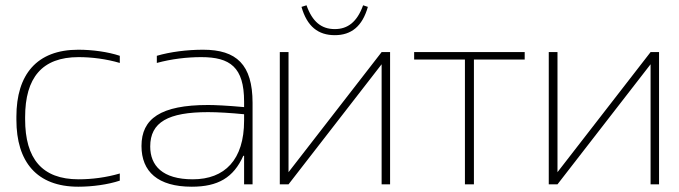

<svg xmlns="http://www.w3.org/2000/svg" viewBox="-20 -697 2566 726"><path d="M42 -256V-244C42 -85 119 9 276 9C329 9 388 1 433 -14V-41C382 -26 328 -19 277 -19C139 -19 75 -97 75 -246V-254C75 -403 139 -481 277 -481C327 -481 382 -474 433 -459V-486C388 -501 329 -509 276 -509C119 -509 42 -415 42 -256Z M748 -509C688 -509 624 -501 573 -486V-459C628 -474 687 -481 741 -481C850 -481 903 -443 903 -313V-292C838 -298 790 -300 767 -300C587 -300 515 -248 515 -145C515 -48 577 9 705 9C804 9 863 -25 900 -108H903V0H935V-308C935 -453 874 -509 748 -509ZM548 -143C548 -235 616 -273 767 -273C803 -273 853 -270 903 -265V-241C903 -93 830 -19 709 -19C594 -19 548 -71 548 -143Z M1038 0H1071L1423 -454V0H1455V-500H1423L1071 -46V-500H1038ZM1120 -671 1139 -677C1161 -615 1195 -587 1246 -587C1294 -587 1330 -613 1353 -677L1371 -671C1350 -597 1308 -564 1246 -564C1183 -564 1141 -597 1120 -671Z M1738 0H1772V-472H1964V-500H1546V-472H1738Z M2055 0H2088L2440 -454V0H2472V-500H2440L2088 -46V-500H2055Z"/></svg>

Font: LT Wave Alt Thin
Style: Regular
Weight: 100
Designer: Daniel Lyons
Version: Version 2.5 (Glyphs App)